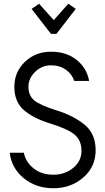

<svg xmlns="http://www.w3.org/2000/svg" viewBox="-20 -1003 564 1032"><path d="M32.2 -182.1H107.9Q119.1 -130.4 161.6 -97.2Q204.1 -64 266.6 -64Q329.1 -64 373.5 -100.6Q418 -137.2 418 -192.1Q418 -247.1 382.6 -278.1Q347.2 -309.1 251.7 -338.6Q156.2 -368.2 106.7 -412.6Q57.1 -457 57.1 -536.6Q57.1 -616.2 114 -670.7Q170.9 -725.1 254.2 -725.1Q337.4 -725.1 392.1 -680.9Q446.8 -636.7 459 -567.9H378.9Q367.7 -604 334.7 -627.9Q301.8 -651.9 253.4 -651.9Q205.1 -651.9 168.9 -616.9Q132.8 -582 132.8 -536.1Q132.8 -490.2 163.3 -464.1Q193.8 -438 284.9 -409.4Q376 -380.9 435.1 -332.5Q494.1 -284.2 494.1 -195.3Q494.1 -106.4 427.5 -48.8Q360.8 8.8 267.1 8.8Q173.3 8.8 107.7 -45.2Q42 -99.1 32.2 -182.1ZM387.2 -955.1 283.2 -820.8H253.9L149.9 -955.1L189.9 -982.9L269 -895L347.2 -982.9Z"/></svg>

Font: Arcon-Regular
Style: Regular
Weight: 400
Designer: M. Zarth
Foundry: martin zarth - visuelle & digitale kommunikation
Version: Version 1.131;PS 001.131;hotconv 1.0.70;makeotf.lib2.5.58329